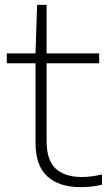

<svg xmlns="http://www.w3.org/2000/svg" viewBox="-20 -760 444 789"><path d="M310.5 9Q223 9 174.5 -35.2Q126 -79.5 126 -173.5V-500H8V-540.5H126L132.5 -740H171.5V-540.5H387.5V-500H171.5V-181.5Q171.5 -101 209.2 -66.8Q247 -32.5 316.5 -32.5Q351.5 -32.5 399 -43V-1Q373.5 5 353.5 7Q333.5 9 310.5 9Z"/></svg>

Font: Encode Sans Expanded ExtraLight
Style: Regular
Weight: 200
Width: 7
Designer: Multiple Designers
Foundry: Impallari Type
Version: Version 3.000; ttfautohint (v1.8.3) -l 8 -r 50 -G 200 -x 14 